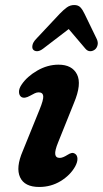

<svg xmlns="http://www.w3.org/2000/svg" viewBox="-20 -731 409 763"><path d="M217.5 -103.5Q229.5 -103.5 249 -116Q257.5 -121.5 264.8 -123Q272 -124.5 279.5 -119Q287.5 -113 287.8 -99.8Q288 -86.5 278.5 -69Q259 -34.5 220.8 -11.2Q182.5 12 136 12Q77.5 12 59.8 -26.5Q42 -65 70.5 -131L137 -295Q153.5 -335 151.8 -349.5Q150 -364 133.5 -364Q126 -364 118 -360.2Q110 -356.5 99.5 -350.5Q77.5 -338 65 -345.5Q56 -351.5 55.5 -365.2Q55 -379 66 -395Q87.5 -427 128.2 -450.5Q169 -474 212.5 -474Q266.5 -474 286 -435.5Q305.5 -397 274 -322L211.5 -166.5Q197.5 -132.5 199.5 -118Q201.5 -103.5 217.5 -103.5ZM151.2 -537.5Q137.9 -527.5 127.4 -527.5Q116.8 -527.5 111.2 -534.5Q106.9 -540.5 109.1 -551.8Q111.2 -563 123.3 -576L216.6 -675.5Q232.5 -692 245.6 -701.5Q258.7 -711 275.1 -711Q291 -711 299.8 -701.5Q308.6 -692 316.3 -675.5L364.5 -576Q370.5 -563 367.7 -551.8Q364.9 -540.5 357.6 -534.5Q349 -527.5 338.5 -527.5Q328 -527.5 319.4 -537.5L253.1 -615.5Z"/></svg>

Font: Fraunces 9pt SuperSoft SemiBold
Style: Italic
Weight: 600
Italic angle: -16°
Version: Version 1.000;[0bf87f6ff]